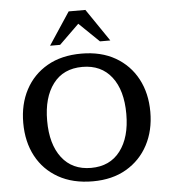

<svg xmlns="http://www.w3.org/2000/svg" viewBox="-58 -919 871 984"><g transform="rotate(-5 377.0 -427.0)"><path d="M380.4 12.2Q277.3 12.2 203.1 -29.8Q128.9 -71.8 89.6 -145.8Q50.3 -219.7 50.3 -316.9Q50.3 -413.1 89.6 -487.1Q128.9 -561 201.9 -603Q274.9 -645 377.4 -645Q479 -645 552 -603Q625 -561 664.6 -487.1Q704.1 -413.1 704.1 -316.9Q704.1 -221.2 664.8 -147Q625.5 -72.8 553 -30.3Q480.5 12.2 380.4 12.2ZM377 -57.1Q474.1 -57.1 527.3 -127Q580.6 -196.8 580.6 -316.9Q580.6 -439 527.1 -507.8Q473.6 -576.7 377 -576.7Q278.8 -576.7 226.1 -506.8Q173.3 -437 173.3 -317.4Q173.3 -196.3 226.8 -126.7Q280.3 -57.1 377 -57.1ZM221.7 -699.2 332 -866.2H418L531.7 -699.2H478.5L375.5 -798.8L273.4 -699.2Z"/></g></svg>

Font: Kameron Medium
Style: Regular
Weight: 500
Designer: Vernon Adams
Foundry: Vernon Adams
Version: Version 1.100